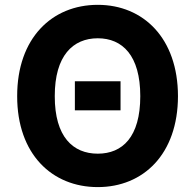

<svg xmlns="http://www.w3.org/2000/svg" viewBox="-20 -757 800 787"><path d="M709.5 -362.9C709.2 -600.5 567.5 -737.2 380.7 -737.2C192.8 -737.2 50.1 -600.5 50.4 -362.9C50.1 -125.7 192.8 9.9 380.7 9.9C567.5 9.9 709.2 -125 709.5 -362.9ZM555 -362.9C555 -195.3 481.9 -127.1 380.7 -127.1C279.8 -127.1 204.2 -195.3 204.5 -362.9C204.2 -528.8 279.1 -600.1 380.7 -600.1C481.9 -600.1 555 -529.5 555 -362.9ZM474.1 -424H286.9V-304.7H474.1Z"/></svg>

Font: Karasuma Gothic
Style: Bold
Weight: 700
Designer: Rasmus Andersson / Ryoko Nishizuka
Foundry: Genbu
Version: Version 1.00